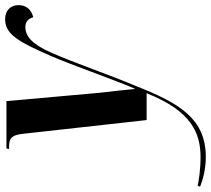

<svg xmlns="http://www.w3.org/2000/svg" viewBox="-170 -524 803 730"><g transform="rotate(-90 231.0 -159.5)"><path d="M-2 222C145 222 203 121 267 -40C318 -162 354 -272 395 -365C426 -435 455 -464 493 -464C515 -464 525 -451 530 -434C558 -441 576 -460 576 -490C576 -520 556 -541 523 -541C467 -541 439 -496 384 -370C344 -277 302 -152 259 -49H257C254 -83 248 -140 243 -179L211 -536H31L29 -526H40C75 -526 83 -509 87 -471L139 -3H241C173 169 88 202 -2 202C-52 202 -92 195 -111 191L-114 200C-89 211 -46 222 -2 222Z"/></g></svg>

Font: Noto Serif Display Condensed
Style: Bold Italic
Weight: 700
Width: 3
Italic angle: -12°
Designer: Monotype Design Team
Foundry: Monotype Imaging Inc.
Version: Version 2.009